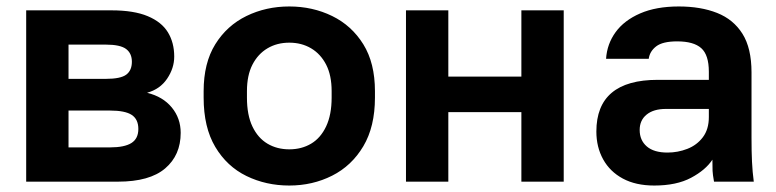

<svg xmlns="http://www.w3.org/2000/svg" viewBox="-20 -562 2400 594"><path d="M61 0V-530H325Q394 -530 437 -512Q480 -494 499.5 -462Q519 -430 519 -387Q519 -351 497 -318.5Q475 -286 435 -275Q484 -263 511.5 -229.5Q539 -196 539 -151Q539 -82 491 -41Q443 0 345 0ZM192 -106H320Q365 -106 386.5 -119.5Q408 -133 408 -163Q408 -193 387.5 -206.5Q367 -220 320 -220H192ZM192 -318H307Q353 -318 370.5 -331Q388 -344 388 -371Q388 -397 370 -410.5Q352 -424 307 -424H192Z M875 12Q803 12 742.5 -17.5Q682 -47 646 -107.5Q610 -168 610 -260V-280Q610 -367 646 -425Q682 -483 742.5 -512.5Q803 -542 875 -542Q947 -542 1007.5 -512.5Q1068 -483 1104 -425Q1140 -367 1140 -280V-260Q1140 -170 1104 -109.5Q1068 -49 1007.5 -18.5Q947 12 875 12ZM875 -100Q913 -100 942.5 -117.5Q972 -135 989 -171Q1006 -207 1006 -260V-280Q1006 -329 989 -362Q972 -395 942.5 -412.5Q913 -430 875 -430Q837 -430 807.5 -412.5Q778 -395 761 -362Q744 -329 744 -280V-260Q744 -206 761 -170.5Q778 -135 807.5 -117.5Q837 -100 875 -100Z M1236 0V-530H1367V-325H1593V-530H1724V0H1593V-215H1367V0Z M2004 12Q1947 12 1907 -9.5Q1867 -31 1846 -69Q1825 -107 1825 -155Q1825 -235 1872.5 -275Q1920 -315 2015 -315H2173V-340Q2173 -392 2149.5 -413Q2126 -434 2075 -434Q2030 -434 2010 -418.5Q1990 -403 1987 -380H1855Q1858 -426 1884.5 -462.5Q1911 -499 1960.5 -520.5Q2010 -542 2080 -542Q2148 -542 2198.5 -522Q2249 -502 2277 -457.5Q2305 -413 2305 -338V-135Q2305 -93 2306.5 -61.5Q2308 -30 2312 0H2189Q2185 -22 2184.5 -33.5Q2184 -45 2184 -68Q2163 -36 2118 -12Q2073 12 2004 12ZM2045 -90Q2077 -90 2106.5 -101.5Q2136 -113 2154.5 -137.5Q2173 -162 2173 -200V-225H2040Q2002 -225 1980.5 -207.5Q1959 -190 1959 -160Q1959 -128 1981 -109Q2003 -90 2045 -90Z"/></svg>

Font: Golos Text SemiBold
Style: Regular
Weight: 600
Designer: A.Korolkova, Vitaly Kuzmin
Foundry: ParaType Ltd
Version: Version 2.004